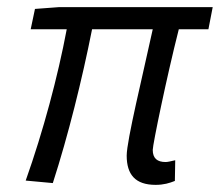

<svg xmlns="http://www.w3.org/2000/svg" viewBox="-20 -506 616 538"><path d="M416 12C439 12 455 7 470 1L471 -57C458 -54 450 -52 444 -52C421 -52 408 -62 408 -86C408 -101 447 -290 481 -424H564L576 -486H145L78 -481L66 -424H167C142 -291 101 -138 52 0L128 7C171 -126 210 -283 238 -424H408C380 -295 335 -112 335 -70C335 -17 359 12 416 12Z"/></svg>

Font: Source Sans Pro
Style: Italic
Weight: 400
Italic angle: -11°
Designer: Paul D. Hunt
Foundry: Adobe Systems Incorporated
Version: Version 3.006;hotconv 1.0.111;makeotfexe 2.5.65597